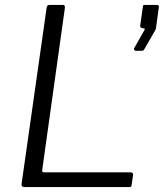

<svg xmlns="http://www.w3.org/2000/svg" viewBox="-20 -762 667 782"><path d="M170 -731Q171 -742 182 -742H237Q246 -742 244 -728L152 -70Q150 -60 159 -60H512Q523 -60 522 -49L516 -8Q515 -3 513.5 -1.5Q512 0 507 0H80Q66 0 68 -14L170 -731ZM533 -555Q529 -555 527 -559Q525 -563 526 -565L567 -637Q569 -642 570 -643.5Q571 -645 567 -646L561 -647Q556 -648 553 -650.5Q550 -653 551 -658L562 -735Q563 -740 564 -741Q565 -742 569 -742H620Q623 -742 625.5 -739.5Q628 -737 627 -733L615 -645Q614 -644 613.5 -642.5Q613 -641 613 -640L568 -562Q566 -557 562.5 -556Q559 -555 552 -555Z"/></svg>

Font: Libre Franklin Thin Light
Style: Italic
Weight: 300
Italic angle: -8°
Version: Version 3.000